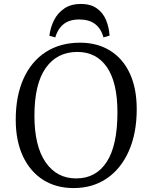

<svg xmlns="http://www.w3.org/2000/svg" viewBox="-20 -942 755 976"><path d="M60 -333Q60 -455 100 -543Q140 -631 213.5 -678Q287 -725 387 -725Q475 -725 540 -684.5Q605 -644 640 -568.5Q675 -493 675 -387Q675 -265 635 -174.5Q595 -84 523 -35Q451 14 354 14Q265 14 199 -28Q133 -70 96.5 -148Q60 -226 60 -333ZM155 -354Q155 -199 212 -117Q269 -35 367 -35Q468 -35 522.5 -119Q577 -203 577 -371Q577 -523 523.5 -600.5Q470 -678 373 -678Q270 -678 212.5 -596.5Q155 -515 155 -354ZM506 -752Q481 -843 383 -843Q332 -843 302.5 -818.5Q273 -794 261 -752L231 -760Q236 -802 254.5 -839Q273 -876 307 -899Q341 -922 391 -922Q440 -922 471.5 -900Q503 -878 518.5 -841.5Q534 -805 537 -761Z"/></svg>

Font: Literata 36pt
Style: Italic
Weight: 400
Italic angle: -2°
Designer: Latin by Veronika Burian and Jose Scaglione. Greek by Irene Vlachou. Cyrillic by Vera Evstafieva
Foundry: TypeTogether
Version: Version 3.002